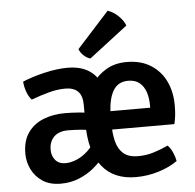

<svg xmlns="http://www.w3.org/2000/svg" viewBox="-53 -801 881 868"><g transform="rotate(-5 387.0 -367.0)"><path d="M40 -135.5Q40 -193.5 65.8 -230.2Q91.5 -267 135.5 -284.8Q179.5 -302.5 233 -302.5Q262 -302.5 295.8 -300Q329.5 -297.5 359.5 -292V-213.5Q333 -219 300.8 -221.5Q268.5 -224 242 -224Q200 -224 177.8 -202.2Q155.5 -180.5 155.5 -143Q155.5 -115.5 171.5 -96.2Q187.5 -77 217.5 -77Q241.5 -77 268 -88Q294.5 -99 318.8 -121.2Q343 -143.5 360 -177.5L385.5 -89.5Q366.5 -65 337.8 -41.2Q309 -17.5 271.2 -2Q233.5 13.5 188.5 13.5Q138 13.5 105.2 -8.8Q72.5 -31 56.2 -65Q40 -99 40 -135.5ZM322.5 -246V-331.5Q322.5 -374 302.8 -393.5Q283 -413 245.5 -413Q209.5 -413 169.8 -402.2Q130 -391.5 90.5 -376.5Q77 -390.5 68.5 -414.2Q60 -438 58.5 -461Q103 -479.5 159.8 -492.8Q216.5 -506 265 -506Q314.5 -506 350.8 -487Q387 -468 406.8 -430.2Q426.5 -392.5 426.5 -336V-246ZM394 -210V-293.5H620.5V-305Q620.5 -337 611.8 -363.8Q603 -390.5 583.5 -407Q564 -423.5 531.5 -423.5Q484 -423.5 461.8 -383.5Q439.5 -343.5 439.5 -269.5V-236.5Q439.5 -192.5 448.2 -157Q457 -121.5 480.2 -100.8Q503.5 -80 548 -80Q584.5 -80 618.2 -90.5Q652 -101 684 -116Q697.5 -102.5 706.5 -81.5Q715.5 -60.5 718.5 -43Q682 -17 632 -1.8Q582 13.5 529.5 13.5Q428.5 13.5 375.8 -53Q323 -119.5 322.5 -246Q322 -292.5 334.8 -339Q347.5 -385.5 373.5 -423.8Q399.5 -462 439 -485.2Q478.5 -508.5 532 -508.5Q596.5 -508.5 641.2 -480.2Q686 -452 709 -403.8Q732 -355.5 732 -296Q732 -269 730 -250.5Q728 -232 723 -210ZM467 -747Q491 -739.5 513.8 -718.2Q536.5 -697 545.5 -673L370.5 -538.5Q355 -543 340.8 -556Q326.5 -569 320.5 -585.5Z"/></g></svg>

Font: Signika Medium
Style: Regular
Weight: 500
Designer: Anna Giedry
Foundry: Anna Giedry
Version: Version 2.000